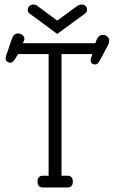

<svg xmlns="http://www.w3.org/2000/svg" viewBox="-20 -829 508 849"><path d="M81 -638H402L405 -647Q414 -675 435 -675Q446 -675 454.5 -667.5Q463 -660 463 -650Q463 -640 458 -630L421 -561Q412 -544 402 -544Q381 -544 381 -563Q381 -569 383 -573L388 -590H252V-52H278Q302 -52 302 -26Q302 0 278 0H170Q146 0 146 -26Q146 -52 170 -52H195V-590H60L44 -564Q36 -552 26 -552Q16 -552 10.5 -557.5Q5 -563 5 -570.5Q5 -578 8 -585L32 -656Q40 -681 60 -681Q72 -681 80 -673.5Q88 -666 88 -658Q88 -650 81 -638ZM111 -769Q103 -774 103 -785Q103 -796 110 -802.5Q117 -809 127.5 -809Q138 -809 145 -803L233 -738L322 -803Q331 -809 341 -809Q351 -809 358 -803Q365 -797 365 -786.5Q365 -776 356 -769L233 -679Z"/></svg>

Font: Glass Antiqua
Style: Regular
Weight: 400
Version: 1.001